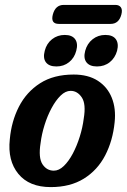

<svg xmlns="http://www.w3.org/2000/svg" viewBox="-20 -754 517 783"><path d="M280.5 -450Q340 -450 379.2 -424.5Q418.5 -399 436 -355Q453.5 -311 447.5 -255.5Q440 -180 408.8 -120Q377.5 -60 322 -25.5Q266.5 9 187 9Q99 9 54.8 -45Q10.5 -99 20 -186Q26.5 -259 57.2 -319Q88 -379 143.5 -414.5Q199 -450 280.5 -450ZM199.5 -58Q220.5 -58 240.2 -77Q260 -96 276.8 -127.5Q293.5 -159 305.2 -196.5Q317 -234 321.5 -270.5Q331.5 -330 313.5 -356.8Q295.5 -383.5 268 -383.5Q247 -383.5 227.2 -364.2Q207.5 -345 190.5 -313.5Q173.5 -282 161.8 -244.5Q150 -207 145.5 -170.5Q136 -110.5 153.2 -84.2Q170.5 -58 199.5 -58ZM210 -483Q180 -483 167.2 -500Q154.5 -517 162.5 -547Q170 -576.5 192.2 -594Q214.5 -611.5 244 -611.5Q274 -611.5 286.5 -594Q299 -576.5 291 -547Q283.5 -518 261.8 -500.5Q240 -483 210 -483ZM375.5 -483Q345.5 -483 332.5 -500Q319.5 -517 327.5 -547Q335.5 -576.5 357.8 -594Q380 -611.5 409.5 -611.5Q440 -611.5 452.5 -594Q465 -576.5 457.5 -547Q449.5 -518 427.8 -500.5Q406 -483 375.5 -483ZM195.5 -695Q206 -734 240 -734H450.5Q466 -734 473 -724Q480 -714 475 -695Q465 -656.5 431 -656.5H220Q185.5 -656.5 195.5 -695Z"/></svg>

Font: Fraunces 144pt S100 SemiBold
Style: Italic
Weight: 600
Italic angle: -16°
Version: Version 1.000; ttfautohint (v1.8.3)